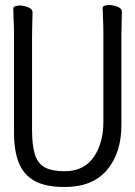

<svg xmlns="http://www.w3.org/2000/svg" viewBox="-20 -729 540 767"><path d="M393 -595Q393 -609 392.5 -630Q392 -651 391 -670Q390 -689 390 -697Q390 -703 397.5 -706Q405 -709 415 -709Q432 -709 449.5 -702Q467 -695 467 -682Q467 -670 466 -645Q465 -620 465 -594V-230Q465 -118 407.5 -50Q350 18 238 18Q161 18 117 -7Q73 -32 54.5 -80Q36 -128 36 -198V-586Q36 -617 34.5 -647.5Q33 -678 33 -695Q33 -701 40.5 -704Q48 -707 58 -707Q75 -707 92.5 -700Q110 -693 110 -680Q110 -668 109 -639Q108 -610 108 -584V-210Q108 -150 119 -113.5Q130 -77 158 -61Q186 -45 238 -45Q315 -45 354 -101Q393 -157 393 -242Z"/></svg>

Font: Moon Stars Kai HW
Style: Regular
Weight: 400
Designer: GuiWonder
Version: Version 1.101